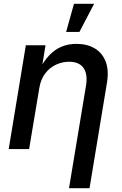

<svg xmlns="http://www.w3.org/2000/svg" viewBox="-20 -777 635 1001"><path d="M185.1 -318.8 131.8 0H25.4L114.7 -541H217.3L195.8 -408.2H182.6Q207 -457 236.3 -488Q265.6 -519 301 -533.7Q336.4 -548.3 378.4 -548.3Q434.1 -548.3 473.6 -524.9Q513.2 -501.5 531 -455.8Q548.8 -410.2 537.1 -342.3L446.8 204.1H339.8L428.2 -329.1Q438.5 -389.2 415.8 -422.1Q393.1 -455.1 339.8 -455.1Q304.2 -455.1 271.2 -439.5Q238.3 -423.8 215.3 -393.6Q192.4 -363.3 185.1 -318.8ZM324.7 -610.4 365.7 -757.3H470.7L394 -610.4Z"/></svg>

Font: Inter 17pt Medium
Style: Italic
Weight: 500
Italic angle: -9.3988°
Version: Version 4.001;git-66647c0bb